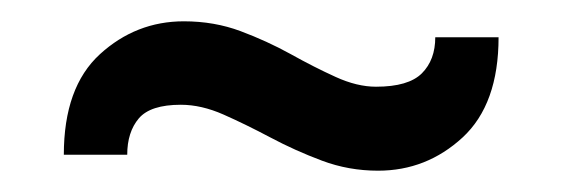

<svg xmlns="http://www.w3.org/2000/svg" viewBox="-20 -716 533 182"><path d="M338.4 -554.2Q310.5 -554.2 285.2 -563.7Q259.8 -573.2 236.3 -585.7Q212.9 -598.1 191.9 -607.4Q170.9 -616.7 151.4 -616.7Q122.6 -616.7 111.6 -603.8Q100.6 -590.8 100.6 -569.3H40.5Q40.5 -633.3 74.7 -664.6Q108.9 -695.8 154.3 -695.8Q183.1 -695.8 208 -686.5Q232.9 -677.2 255.4 -664.8Q277.8 -652.3 298.1 -643.1Q318.4 -633.8 336.4 -633.8Q367.2 -633.8 379.9 -646.5Q392.6 -659.2 392.6 -680.7H452.6Q452.6 -617.2 418.5 -585.7Q384.3 -554.2 338.4 -554.2Z"/></svg>

Font: Monda SemiBold
Style: Regular
Weight: 600
Designer: Vernon Adams
Foundry: Vernon Adams
Version: Version 2.200